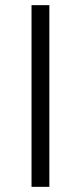

<svg xmlns="http://www.w3.org/2000/svg" viewBox="-20 -723 314 743"><path d="M171 -703V0H102V-703Z"/></svg>

Font: Museo Sans Light
Style: Regular
Weight: 300
Designer: Jos Buivenga
Foundry: Jos Buivenga & Rosetta Type Foundry (extension, remastering)
Version: Version 3.600;PS 1.000;hotconv 1.0.88;makeotf.lib2.5.647800;